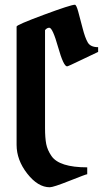

<svg xmlns="http://www.w3.org/2000/svg" viewBox="-20 -790 444 810"><path d="M188 -673Q178 -673 170 -663V-250Q170 -208 175 -182.5Q180 -157 197 -132Q230 -84 348 -84V-55Q343 -55 274 -27.5Q205 0 190 0Q140 0 95 -57.5Q50 -115 50 -179V-678Q50 -685 164.5 -727.5Q279 -770 296 -770Q302 -770 310 -741Q318 -712 328.5 -671Q339 -630 350.5 -610.5Q362 -591 394 -591V-571Q372 -561 319.5 -535.5Q267 -510 263 -510Q248 -510 225 -591.5Q202 -673 188 -673Z"/></svg>

Font: Pirata One
Style: Regular
Weight: 400
Designer: Rodrigo Fuenzalida, Nicolas Massi
Foundry: Rodrigo Fuenzalida, Nicolas Massi
Version: Version 1.001